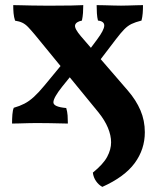

<svg xmlns="http://www.w3.org/2000/svg" viewBox="-20 -480 612 749"><path d="M379.2 249Q365 241.4 354.7 226.6Q344.4 211.8 342.2 193.4Q382.8 160.4 398.1 131.8Q413.4 103.2 413.4 75.2Q413.4 48.4 401.1 18.7Q388.8 -11 364 -41.8L116.4 -344.2Q100.8 -362.8 89.9 -374.2Q79 -385.6 67.4 -391.2Q55.8 -396.8 38.8 -399.4Q34.2 -413.6 32.9 -428.5Q31.6 -443.4 31.6 -460Q41 -460 60.6 -459.5Q80.2 -459 104 -458.5Q127.8 -458 151.3 -458Q174.8 -458 192.6 -458Q228 -458 258 -458.5Q288 -459 304.8 -460Q304.8 -444.6 303.8 -429.8Q302.8 -415 299.6 -399.8Q275.8 -394.8 272.9 -381.7Q270 -368.6 295.8 -338.4L478.6 -126.8Q510.8 -89.6 527.9 -49.7Q545 -9.8 545 36Q545 102.4 505.4 156.3Q465.8 210.2 379.2 249ZM27 2Q27 -15.8 28.3 -33.1Q29.6 -50.4 33.8 -59.6Q56.6 -66 75.2 -75.6Q93.8 -85.2 112.4 -102.2Q131 -119.2 153.4 -146.4L233 -242.8L282.6 -216.2L222.8 -142.2Q188.8 -99.4 188.3 -81.2Q187.8 -63 238.4 -58.6Q242.6 -44.4 243.7 -29.5Q244.8 -14.6 244.8 2Q206 1 174.3 0.5Q142.6 0 121.8 0Q108 0 89.6 0.5Q71.2 1 54.1 1.5Q37 2 27 2ZM352.2 -222 302.2 -250 358.8 -326Q386.2 -362.8 386.7 -379.9Q387.2 -397 362.2 -399.8Q359 -411.8 358 -428.1Q357 -444.4 357 -460Q369.4 -460 387.3 -459.5Q405.2 -459 422.9 -458.5Q440.6 -458 452 -458Q463 -458 479.7 -458.5Q496.4 -459 512.4 -459.5Q528.4 -460 537.8 -460Q537.8 -442.8 536.7 -428.4Q535.6 -414 532 -399.8Q507.6 -393.6 493 -386.5Q478.4 -379.4 465.2 -366.1Q452 -352.8 432.6 -327.4Z"/></svg>

Font: Vollkorn
Style: Regular
Weight: 400
Designer: Friedrich Althausen
Foundry: Friedrich Althausen
Version: Version 4.104